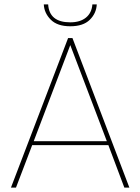

<svg xmlns="http://www.w3.org/2000/svg" viewBox="-20 -857 641 877"><path d="M548 0 475 -194H127L53 0H30L291 -683H311L571 0ZM468 -212 301 -651 134 -212ZM402 -837H422Q420 -796 390 -766.5Q360 -737 301 -737Q242 -737 212 -767Q182 -797 180 -837H200Q205 -755 301 -755Q346 -755 372.5 -776.5Q399 -798 402 -837Z"/></svg>

Font: SVN-Poppins Thin
Style: Regular
Weight: 100
Designer: Ninad Kale (Devanagari), Jonny Pinhorn (Latin)
Foundry: Indian Type Foundry
Version: Version 3.002 2017